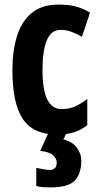

<svg xmlns="http://www.w3.org/2000/svg" viewBox="-20 -642 437 836"><path d="M230 -56Q124 -56 79 -124.5Q34 -193 34 -336Q34 -420 54 -484.5Q74 -549 118 -585.5Q162 -622 234 -622Q284 -622 315 -612.5Q346 -603 372 -587L337 -482Q310 -497 288 -504.5Q266 -512 244 -512Q203 -512 184 -467Q165 -422 165 -336Q165 -167 248 -167Q280 -167 305.5 -178Q331 -189 360 -211V-97Q330 -74 299 -65Q268 -56 230 -56ZM334 57Q334 114 306 144Q278 174 199 174Q182 174 167.5 173Q153 172 138 168V89Q153 92 170 95Q187 98 198 98Q210 98 218.5 90.5Q227 83 227 66Q227 48 210.5 33.5Q194 19 155 15L192 -66H271L256 -35Q296 -25 315 1.5Q334 28 334 57Z"/></svg>

Font: Noto Sans Malayalam UI ExtraCondensed
Style: Bold
Weight: 700
Width: 2
Designer: Jelle Bosma - Monotype Design Team
Foundry: Monotype Imaging Inc.
Version: Version 2.104; ttfautohint (v1.8.4.7-5d5b)